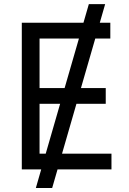

<svg xmlns="http://www.w3.org/2000/svg" viewBox="-20 -840 638 952"><path d="M501.4 -819.6H420.5L393.8 -727.3H88.1V0H184.3L157.7 92.3H238.6L265.3 0H532.7V-78.1H287.6L359 -325.3H504.3V-403.4H381.4L452.4 -649.1H527V-727.3H474.8ZM371.4 -649.1 300.4 -403.4H176.1V-649.1ZM278.1 -325.3 206.7 -78.1H176.1V-325.3Z"/></svg>

Font: Karasuma Gothic
Style: Regular
Weight: 400
Designer: Rasmus Andersson, Ryoko Nishizuka
Foundry: Genbu
Version: Version 1.00